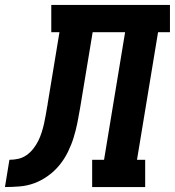

<svg xmlns="http://www.w3.org/2000/svg" viewBox="-76 -755 706 775"><path d="M-56 0 -38 -110Q-20 -110 -2 -114Q16 -118 31.5 -129Q47 -140 59 -155.5Q71 -171 79 -187.5Q87 -204 92.5 -221.5Q98 -239 102 -257Q106 -275 109 -292.5Q112 -310 115 -328L116 -330Q116 -331 116 -332Q116 -333 116 -334L164 -625H131V-735H610V-625H562L477 -110H510V0H296V-110H344L429 -625H298L247 -317Q242 -287 236 -257.5Q230 -228 221 -199Q212 -170 198 -141.5Q184 -113 164 -88.5Q144 -64 117.5 -45Q91 -26 62.5 -15.5Q34 -5 3.5 -2.5Q-27 0 -56 0Z"/></svg>

Font: Iosevka Slab XBdEx
Style: Italic
Weight: 800
Width: 7
Italic angle: -9°
Monospace: yes
Designer: Belleve Invis
Foundry: Belleve Invis
Version: Version 11.1.1; ttfautohint (v1.8.3)